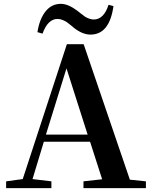

<svg xmlns="http://www.w3.org/2000/svg" viewBox="-20 -974 785 994"><path d="M542 -949.2 567.4 -942.4Q546.9 -794.9 448.2 -794.9Q407.2 -794.9 362.3 -830.1Q359.4 -833 351.6 -839.4Q343.8 -845.7 339.8 -848.6Q335.9 -851.6 329.1 -856.9Q322.3 -862.3 316.9 -864.7Q311.5 -867.2 305.2 -870.1Q298.8 -873 292 -874.5Q285.2 -876 278.3 -876Q227.5 -876 200.2 -799.8L173.8 -807.6Q184.6 -876 215.8 -915Q247.1 -954.1 294.9 -954.1Q333 -954.1 380.9 -918Q384.8 -915 399.4 -903.3Q414.1 -891.6 420.9 -887.2Q427.7 -882.8 440.4 -877.9Q453.1 -873 464.8 -873Q517.6 -873 542 -949.2ZM217.8 -277.3H433.6L324.2 -620.1ZM652.3 -43.9 735.4 -35.2V0H412.1V-35.2L508.8 -45.9L446.3 -240.2H207L148.4 -46.9L246.1 -35.2V0H11.7V-35.2L97.7 -46.9L326.2 -745.1H413.1Z"/></svg>

Font: GenRyuMin TW TTF Bold
Style: Regular
Weight: 700
Version: Version 1.300